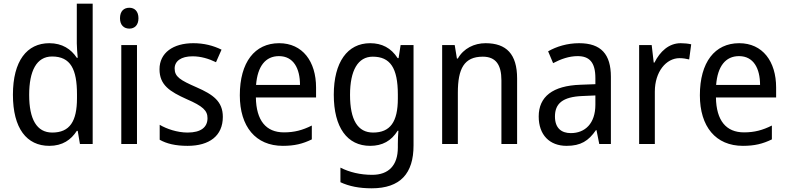

<svg xmlns="http://www.w3.org/2000/svg" viewBox="-20 -780 4270 1040"><path d="M247 10C319 10 365 -23 396 -71H401L413 0H482V-760H396V-545C396 -524 399 -489 401 -467H396C365 -514 317 -546 247 -546C126 -546 50 -450 50 -267C50 -84 125 10 247 10ZM263 -62C179 -62 138 -134 138 -266C138 -396 178 -474 262 -474C363 -474 397 -404 397 -269V-248C397 -123 358 -62 263 -62Z M681 -738C651 -738 630 -720 630 -681C630 -644 651 -625 681 -625C709 -625 730 -644 730 -681C730 -719 709 -738 681 -738ZM722 -536H637V0H722Z M1187 -147C1187 -231 1134 -268 1045 -307C956 -346 926 -364 926 -409C926 -449 961 -475 1023 -475C1068 -475 1111 -462 1150 -443L1180 -511C1135 -533 1085 -546 1027 -546C918 -546 844 -494 844 -405C844 -319 900 -284 991 -243C1079 -205 1104 -181 1104 -140C1104 -92 1070 -62 996 -62C940 -62 882 -82 845 -104V-23C882 -2 930 10 996 10C1114 10 1187 -44 1187 -147Z M1492 -546C1360 -546 1279 -443 1279 -264C1279 -94 1365 10 1512 10C1575 10 1620 -1 1669 -25V-100C1619 -75 1575 -63 1518 -63C1421 -63 1368 -127 1366 -252H1692V-306C1692 -447 1619 -546 1492 -546ZM1491 -476C1570 -476 1605 -409 1605 -320H1367C1375 -421 1418 -476 1491 -476Z M1985 -546C1862 -546 1788 -443 1788 -267C1788 -89 1861 10 1985 10C2051 10 2100 -17 2134 -72H2138C2136 -53 2135 -18 2135 0V19C2135 117 2084 167 1996 167C1932 167 1873 153 1824 128V207C1871 229 1926 240 1993 240C2149 240 2220 159 2220 8V-536H2150L2139 -465H2134C2098 -521 2048 -546 1985 -546ZM1999 -473C2093 -473 2135 -413 2135 -268V-246C2135 -119 2093 -62 2001 -62C1918 -62 1876 -130 1876 -266C1876 -399 1919 -473 1999 -473Z M2610 -546C2549 -546 2491 -518 2460 -463H2455L2443 -536H2375V0H2460V-278C2460 -408 2494 -473 2595 -473C2665 -473 2696 -430 2696 -345V0H2781V-355C2781 -487 2723 -546 2610 -546Z M3117 -546C3053 -546 2994 -528 2949 -502L2976 -438C3018 -460 3062 -476 3109 -476C3172 -476 3205 -443 3205 -357V-324L3125 -321C2973 -316 2898 -256 2898 -149C2898 -49 2957 10 3049 10C3126 10 3168 -17 3208 -75H3211L3226 0H3289V-364C3289 -486 3236 -546 3117 -546ZM3137 -260 3205 -263V-213C3205 -111 3149 -59 3072 -59C3020 -59 2986 -87 2986 -149C2986 -218 3026 -256 3137 -260Z M3667 -546C3603 -546 3555 -501 3525 -441H3521L3510 -536H3442V0H3527V-284C3527 -391 3588 -465 3661 -465C3678 -465 3698 -462 3713 -458L3724 -540C3707 -544 3686 -546 3667 -546Z M3984 -546C3852 -546 3771 -443 3771 -264C3771 -94 3857 10 4004 10C4067 10 4112 -1 4161 -25V-100C4111 -75 4067 -63 4010 -63C3913 -63 3860 -127 3858 -252H4184V-306C4184 -447 4111 -546 3984 -546ZM3983 -476C4062 -476 4097 -409 4097 -320H3859C3867 -421 3910 -476 3983 -476Z"/></svg>

Font: Noto Sans Lao Looped SemiCondensed
Style: Regular
Weight: 400
Width: 4
Designer: Mark Frömberg, Ben Mitchell
Foundry: The Fontpad Ltd
Version: Version 1.002